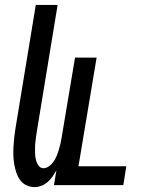

<svg xmlns="http://www.w3.org/2000/svg" viewBox="-20 -755 640 783"><path d="M121 8Q103 8 87.5 0.5Q72 -7 62 -21Q52 -35 46.5 -51.5Q41 -68 38 -85.5Q35 -103 34.5 -121Q34 -139 35 -157.5Q36 -176 38 -194.5Q40 -213 43 -231L126 -735H215L130 -218Q128 -208 127 -197.5Q126 -187 124.5 -176Q123 -165 123 -154.5Q123 -144 123 -133.5Q123 -123 124.5 -113Q126 -103 129.5 -93.5Q133 -84 140 -76.5Q147 -69 157 -69Q169 -69 180.5 -77.5Q192 -86 199 -96.5Q206 -107 211 -119Q216 -131 219.5 -143Q223 -155 226 -167Q229 -179 231 -192L286 -520H374L300 -77H495L483 0H200L210 -60Q202 -47 194 -35Q186 -23 174.5 -13Q163 -3 149 2.5Q135 8 121 8Z"/></svg>

Font: Iosevka Medium Extended
Style: Italic
Weight: 500
Width: 7
Italic angle: -9°
Monospace: yes
Designer: Belleve Invis
Foundry: Belleve Invis
Version: Version 32.5.0; ttfautohint (v1.8.4)